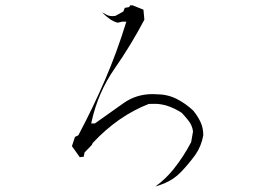

<svg xmlns="http://www.w3.org/2000/svg" viewBox="-20 -744 1040 713"><path d="M532.2 -357.9Q541.5 -358.4 546.9 -358.4Q552.2 -358.4 559.1 -358.4Q565.9 -358.4 576.7 -356.7Q587.4 -355 597.7 -352.1Q627.9 -342.8 655.3 -324.7Q668.5 -310.5 680.7 -294.9Q693.8 -278.3 696.8 -255.9L689.9 -216.3Q662.1 -162.6 624 -115.2Q594.2 -78.1 556.6 -51.3Q598.1 -63.5 623.5 -81.1Q638.7 -91.3 652.3 -105.5Q682.1 -136.7 705.6 -169.4Q728 -201.7 734.9 -241.7Q734.9 -268.6 724.9 -290.3Q714.8 -312 697.8 -333Q669.4 -359.9 635.5 -377Q601.6 -394 559.6 -394H559.1Q552.7 -394.5 546.4 -394.5Q486.8 -394.5 439.9 -361.8L332.5 -285.6H331.1H318.8L319.8 -291Q343.8 -400.4 405.3 -488.8Q466.8 -577.1 516.1 -670.9L512.7 -708L472.7 -724.1H462.9L460 -717.8L443.4 -714.8L438 -701.2L408.7 -685.1Q402.8 -684.1 397.5 -684.1Q385.7 -684.1 376.7 -688.7Q367.7 -693.4 359.9 -697.8L360.8 -696.3Q374 -683.1 387.9 -673.3Q401.9 -663.6 417 -659.7L434.1 -663.6H449.2Q414.1 -549.3 369.6 -446.5Q325.2 -343.8 271 -241.7L258.3 -235.4L247.1 -201.2L276.4 -160.2L291 -162.1L293.9 -177.7L320.8 -205.6L324.7 -213.4Q371.1 -263.2 423.3 -299.6Q475.6 -335.9 532.2 -357.9Z"/></svg>

Font: Bakudai
Style: Light
Weight: 300
Version: Version 1.48